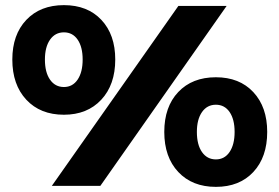

<svg xmlns="http://www.w3.org/2000/svg" viewBox="-20 -724 1088 748"><path d="M429 -492Q429 -394 374.5 -335.5Q320 -277 229 -277Q137 -277 82.5 -335.5Q28 -394 28 -492Q28 -589 82.5 -646.5Q137 -704 229 -704Q321 -704 375 -646.5Q429 -589 429 -492ZM182 0 675 -701H863L371 0ZM155 -492Q155 -442 175 -413.5Q195 -385 229 -385Q263 -385 282.5 -414Q302 -443 302 -492Q302 -541 282.5 -569.5Q263 -598 229 -598Q195 -598 175 -569.5Q155 -541 155 -492ZM1021 -210Q1021 -112 967 -54Q913 4 821 4Q729 4 674.5 -54Q620 -112 620 -210Q620 -308 674.5 -365.5Q729 -423 821 -423Q913 -423 967 -365Q1021 -307 1021 -210ZM747 -210Q747 -160 767 -131.5Q787 -103 821 -103Q855 -103 874.5 -132Q894 -161 894 -210Q894 -259 874.5 -287.5Q855 -316 821 -316Q787 -316 767 -287.5Q747 -259 747 -210Z"/></svg>

Font: Montserrat Extra Bold
Style: Regular
Weight: 800
Designer: Julieta Ulanovsky
Foundry: Julieta Ulanovsky
Version: Version 3.001;PS 003.001;hotconv 1.0.70;makeotf.lib2.5.58329